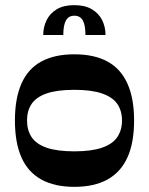

<svg xmlns="http://www.w3.org/2000/svg" viewBox="-20 -715 579 746"><path d="M269 11Q192 11 140.5 -17.5Q89 -46 63.5 -103Q38 -160 38 -247Q38 -333 63.5 -390.5Q89 -448 140.5 -476Q192 -504 269 -504Q346 -504 397.5 -476Q449 -448 475 -390.5Q501 -333 501 -247Q501 -160 475 -103Q449 -46 397.5 -17.5Q346 11 269 11ZM269 -127Q335 -127 376 -141Q417 -155 435.5 -182Q454 -209 454 -247Q454 -285 435.5 -311.5Q417 -338 376 -352Q335 -366 269 -366Q202 -366 161.5 -352Q121 -338 103 -311.5Q85 -285 85 -247Q85 -209 103 -182Q121 -155 161.5 -141Q202 -127 269 -127ZM148 -579Q148 -610 161 -636.5Q174 -663 200.5 -679Q227 -695 269 -695Q310 -695 337 -679Q364 -663 377 -636.5Q390 -610 390 -579H312Q312 -618 301.5 -636Q291 -654 269 -654Q247 -654 236.5 -636Q226 -618 226 -579Z"/></svg>

Font: Ojuju ExtraLight
Style: Bold
Weight: 700
Version: Version 1.000